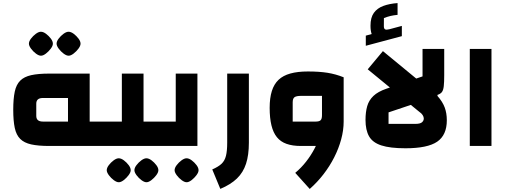

<svg xmlns="http://www.w3.org/2000/svg" viewBox="-20 -948 3289 1247"><path d="M560.9 -158.4H658.8V0H560.9ZM562.4 -470V0H299.4Q228.6 0 182.7 -10.1Q136.9 -20.3 111.4 -45.7Q85.8 -71 75.9 -117Q66 -163 66 -235Q66 -307 75.9 -353Q85.8 -399 111.4 -424.3Q136.9 -449.7 182.7 -459.9Q228.6 -470 299.4 -470ZM421.6 -311.6H258.8Q237 -311.6 226.3 -302.4Q215.6 -293.2 215.6 -274.6V-195.4Q215.6 -176.8 226.3 -167.6Q237 -158.4 258.8 -158.4H421.6ZM246 -586.2Q231.8 -586.2 213.5 -599.8Q195.2 -613.3 181.5 -632Q167.8 -650.6 167.8 -664.4Q167.8 -679.6 181.2 -697.2Q194.5 -714.9 212.8 -728.4Q231 -741.8 245.3 -741.8Q261.1 -741.8 278.9 -728.5Q296.8 -715.2 310.1 -697.5Q323.4 -679.9 323.4 -664.3Q323.4 -650.2 309.7 -631.9Q296 -613.6 278.1 -599.9Q260.2 -586.2 246 -586.2ZM425.7 -586.2Q411.5 -586.2 393.2 -599.8Q374.9 -613.3 361.2 -632Q347.5 -650.6 347.5 -664.4Q347.5 -679.6 360.9 -697.2Q374.2 -714.9 392.5 -728.4Q410.8 -741.8 425.1 -741.8Q440.8 -741.8 458.7 -728.5Q476.5 -715.2 489.8 -697.5Q503.1 -679.9 503.1 -664.3Q503.1 -650.2 489.4 -631.9Q475.8 -613.6 457.8 -599.9Q439.9 -586.2 425.7 -586.2Z M912.2 -158.4H1009.4V0H619V-158.4H771.4V-470H912.2ZM751.5 235.6Q737.3 235.6 719 222Q700.7 208.5 687 189.9Q673.3 171.2 673.3 157.4Q673.3 142.2 686.7 124.6Q700 106.9 718.3 93.4Q736.6 80 750.9 80Q766.6 80 784.5 93.3Q802.3 106.6 815.6 124.3Q828.9 141.9 828.9 157.5Q828.9 171.6 815.2 189.9Q801.6 208.2 783.6 221.9Q765.7 235.6 751.5 235.6ZM931.2 235.6Q917 235.6 898.7 222Q880.4 208.5 866.7 189.9Q853 171.2 853 157.4Q853 142.2 866.4 124.6Q879.7 106.9 898 93.4Q916.3 80 930.6 80Q946.3 80 964.2 93.3Q982 106.6 995.3 124.3Q1008.6 141.9 1008.6 157.5Q1008.6 171.6 995 189.9Q981.3 208.2 963.3 221.9Q945.4 235.6 931.2 235.6Z M969 0V-158.4H1121.4V-470H1262.2V0ZM1192.2 235.6Q1178 235.6 1159.7 222Q1141.4 208.5 1127.7 189.9Q1114 171.2 1114 157.4Q1114 142.2 1127.4 124.6Q1140.7 106.9 1159 93.4Q1177.2 80 1191.5 80Q1207.3 80 1225.1 93.3Q1243 106.6 1256.3 124.3Q1269.6 141.9 1269.6 157.5Q1269.6 171.6 1255.9 189.9Q1242.2 208.2 1224.3 221.9Q1206.4 235.6 1192.2 235.6Z M1410.9 278.8 1358.6 152.5Q1398.4 135 1419 115.6Q1439.6 96.2 1447.6 64.2Q1455.6 32.2 1455.6 -21.3V-470H1596.4V-21.3Q1596.4 59.2 1577.9 115.6Q1559.5 172.1 1518.9 211.3Q1478.3 250.5 1410.9 278.8Z M1933.4 0Q1879.8 0 1841.1 -13.7Q1802.5 -27.3 1778.5 -56.9Q1754.5 -86.4 1743 -133.8Q1731.4 -181.2 1731.4 -247.6Q1731.4 -311.5 1745.5 -356.5Q1759.5 -401.4 1789 -429.5Q1818.4 -457.5 1865.9 -470.6Q1913.4 -483.8 1979.4 -483.8Q2053.3 -483.8 2106.7 -475.3Q2160.2 -466.8 2212 -446V-158.4L2134.7 0ZM2030.5 -158.4Q2053.4 -158.4 2062.3 -167.1Q2071.2 -175.8 2071.2 -199.3V-325.4H1936.9Q1904.6 -325.4 1892.8 -316.7Q1881 -308 1881 -283.3V-158.4ZM1991.6 279.2 1897.5 174.6Q1936 142.6 1967.8 102.1Q1999.5 61.7 2022.7 17.5Q2046 -26.6 2058.6 -71.5Q2071.2 -116.3 2071.2 -158.4H2212Q2212 -102 2195.8 -42.7Q2179.7 16.6 2150.6 73.9Q2121.5 131.3 2081.2 183.5Q2040.9 235.8 1991.6 279.2Z M2724.3 -451.8V-630H2865.1V-460.2Q2865.1 -414.2 2862.2 -388.4Q2859.4 -362.6 2850.3 -350.4Q2841.2 -338.2 2821.3 -331.8V-324.8Q2854.6 -287 2868.3 -250Q2882 -213 2882 -166.9Q2882 -70.6 2819.5 -27.8Q2757 15 2613.4 15Q2513.4 15 2456.7 -3.6Q2400 -22.1 2377 -62.6Q2353.9 -103.1 2353.9 -169.2Q2353.9 -220 2364.9 -258.5Q2375.9 -297 2405.4 -325Q2434.9 -353 2489.8 -371.9ZM2503.5 -143.4H2677.4Q2708.3 -143.4 2720.3 -153.5Q2732.4 -163.6 2732.4 -178.4Q2732.4 -188.7 2725.1 -200.5Q2717.8 -212.2 2702.8 -222.1L2648.3 -266.7L2503.5 -218.1ZM2541.6 -355.6 2368.3 -497.8 2466.9 -616 2713.6 -412.9ZM2510 -758.3 2589.9 -779.8V-713.2L2355.8 -650.7V-716.5L2393.8 -727Q2390 -738.4 2388.2 -751Q2386.3 -763.6 2386.3 -781.2Q2386.3 -834.2 2408.2 -864.5Q2430.1 -894.9 2469.8 -909.6Q2509.6 -924.2 2562.1 -928V-851.5Q2537.2 -849.2 2516.5 -844.4Q2495.9 -839.5 2473.4 -830.6L2473.1 -777.5Q2473.1 -761.8 2481.3 -757.3Q2489.6 -752.8 2510 -758.3Z M3031.2 0V-630H3172V0Z"/></svg>

Font: Changa
Style: Regular
Weight: 400
Designer: Eduardo Rodriguez Tunni
Foundry: Eduardo Rodriguez Tunni
Version: Version 3.003